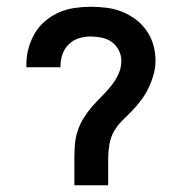

<svg xmlns="http://www.w3.org/2000/svg" viewBox="-20 -548 540 568"><path d="M200 0V-78Q200 -99 201.5 -119.5Q203 -140 209.5 -160Q216 -180 227 -198Q238 -216 251.5 -231.5Q265 -247 280 -262Q295 -277 308 -293Q321 -309 330 -328Q339 -347 339 -368Q339 -384 331.5 -399Q324 -414 311 -423.5Q298 -433 281.5 -436.5Q265 -440 249 -440Q231 -440 214 -435Q197 -430 184 -417.5Q171 -405 165 -388Q159 -371 159 -353Q159 -352 159 -351Q159 -350 159 -349H58Q58 -351 58 -353Q58 -355 58 -358Q58 -382 64.5 -405.5Q71 -429 83 -449.5Q95 -470 114 -486Q133 -502 155 -511.5Q177 -521 201 -524.5Q225 -528 249 -528Q272 -528 295.5 -525Q319 -522 340.5 -513.5Q362 -505 381 -491Q400 -477 413.5 -457.5Q427 -438 433.5 -415.5Q440 -393 440 -369Q440 -348 434.5 -328Q429 -308 420 -289Q411 -270 398.5 -253Q386 -236 371.5 -221Q357 -206 342 -191.5Q327 -177 317 -159Q307 -141 303.5 -120Q300 -99 300 -78V0Z"/></svg>

Font: Zed Sans Semibold
Style: Regular
Weight: 600
Designer: Belleve Invis
Foundry: Belleve Invis
Version: Version 1.0.0; ttfautohint (v1.8.4)